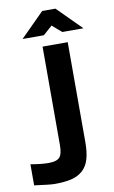

<svg xmlns="http://www.w3.org/2000/svg" viewBox="-210 -730 583 984"><g transform="rotate(-10 81.5 -238.0)"><path d="M-20 92.8Q22 92.8 37.6 76.2Q53.2 59.6 53.2 12.2V-500H184.1V19Q184.1 73.2 173.6 108.6Q163.1 144 139.2 165.5Q115.2 187 80.1 195.6Q44.9 204.1 -8.8 204.1Q-29.3 204.1 -112.8 192.9V83Q-57.1 92.8 -20 92.8ZM-41 -556.2 83 -680.2H151.9L275.9 -556.2H166L117.2 -598.1L69.8 -556.2Z"/></g></svg>

Font: LT Wave Text Bold
Style: Regular
Weight: 700
Designer: Daniel Lyons
Version: Version 2.5 (Glyphs App)